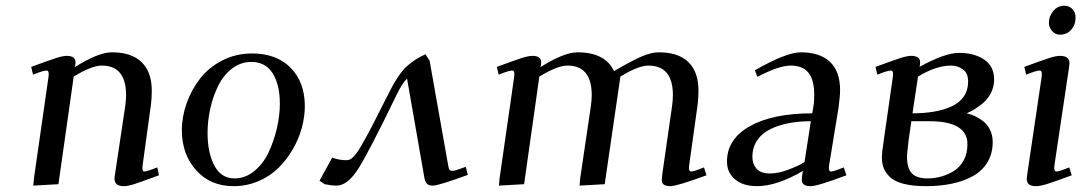

<svg xmlns="http://www.w3.org/2000/svg" viewBox="-20 -637 3740 664"><path d="M87.9 -405.8Q151.9 -429.2 174.6 -436.5Q197.3 -443.8 210.9 -443.8Q241.2 -443.8 241.2 -420.9Q241.2 -416 240.2 -411.1L238.8 -404.8Q319.8 -456.1 367.2 -456.1Q434.6 -456.1 469.7 -422.1Q504.9 -388.2 504.9 -323.2Q504.9 -298.8 502 -274.9L473.1 -64.9Q470.2 -43.9 479 -43.9Q488.3 -43.9 523.9 -58.1L529.8 -30.8Q466.3 -7.3 444.1 -0.2Q421.9 6.8 408.2 6.8Q376 6.8 376 -19Q376 -23.4 377.9 -35.2L413.1 -270Q416 -291.5 416 -308.1Q416 -410.2 332 -410.2Q296.9 -410.2 234.9 -372.1L182.1 0L95.2 4.9L97.2 -19L147.9 -372.1Q150.9 -393.1 141.1 -393.1Q129.9 -393.1 94.2 -378.9Z M608.9 -187Q608.9 -233.4 625.5 -280Q642.1 -326.7 671.9 -365.2Q701.7 -403.8 748.8 -428Q795.9 -452.1 852.1 -452.1Q936.5 -452.1 985.4 -402.3Q1034.2 -352.5 1034.2 -270Q1034.2 -233.4 1023.7 -194.8Q1013.2 -156.2 992.2 -120.1Q971.2 -84 942.4 -55.7Q913.6 -27.3 873.3 -10.3Q833 6.8 788.1 6.8Q707.5 6.8 658.2 -48.3Q608.9 -103.5 608.9 -187ZM697.8 -176.8Q697.8 -109.4 721.2 -64.7Q744.6 -20 791 -20Q828.1 -20 859.1 -45.2Q890.1 -70.3 908.7 -109.6Q927.2 -148.9 937.5 -193.1Q947.8 -237.3 947.8 -278.8Q947.8 -344.2 922.9 -383.5Q897.9 -422.9 849.1 -422.9Q812.5 -422.9 782.7 -400.1Q752.9 -377.4 734.9 -340.8Q716.8 -304.2 707.3 -261.7Q697.8 -219.2 697.8 -176.8Z M1085 -12.2 1128.9 -91.8Q1153.3 -83 1175.8 -83Q1183.6 -83 1189.2 -85Q1194.8 -86.9 1203.1 -95.5Q1211.4 -104 1219.2 -116.2Q1227.1 -128.4 1241.9 -155Q1256.8 -181.6 1272.9 -213.1Q1289.1 -244.6 1315.9 -297.9Q1329.6 -324.7 1336.2 -337.4Q1342.8 -350.1 1356.2 -370.6Q1369.6 -391.1 1381.3 -402.6Q1393.1 -414.1 1411.4 -427Q1429.7 -439.9 1451.7 -449.2L1465.8 -426.8L1529.8 -65.9Q1531.7 -52.7 1535.2 -49.3Q1538.6 -45.9 1544.9 -45.9Q1553.2 -45.9 1590.8 -60.1L1597.7 -32.2Q1497.1 4.9 1476.6 4.9Q1461.4 4.9 1455.3 -2.9Q1449.2 -10.7 1446.8 -26.9L1387.7 -365.2Q1370.6 -349.1 1350.6 -307.1Q1258.3 -116.2 1220.5 -55.7Q1182.6 4.9 1143.6 4.9Q1126 4.9 1102.5 0Z M1698.2 -405.8Q1762.2 -429.2 1784.9 -436.5Q1807.6 -443.8 1821.3 -443.8Q1851.6 -443.8 1851.6 -420.9Q1851.6 -416 1850.6 -411.1L1849.1 -404.8Q1930.2 -456.1 1977.5 -456.1Q2072.8 -456.1 2103.5 -391.1Q2166 -427.7 2199.5 -441.9Q2232.9 -456.1 2258.3 -456.1Q2325.7 -456.1 2360.6 -422.4Q2395.5 -388.7 2395.5 -323.2Q2395.5 -298.8 2392.6 -274.9L2363.3 -64.9Q2360.4 -43.9 2370.1 -43.9Q2379.9 -43.9 2414.6 -58.1L2423.3 -30.8Q2321.3 6.8 2298.3 6.8Q2268.6 6.8 2268.6 -14.2Q2268.6 -19.5 2270.5 -35.2L2304.2 -270Q2307.1 -291.5 2307.1 -308.1Q2307.1 -410.2 2222.2 -410.2Q2187.5 -410.2 2125.5 -372.1L2071.3 0L1984.4 4.9L1986.3 -19L2023.4 -270Q2026.4 -291.5 2026.4 -308.1Q2026.4 -410.2 1942.4 -410.2Q1907.2 -410.2 1845.2 -372.1L1792.5 0L1705.6 4.9L1707.5 -19L1758.3 -372.1Q1761.2 -393.1 1751.5 -393.1Q1740.2 -393.1 1704.6 -378.9Z M2494.1 -78.1Q2494.1 -156.2 2573.5 -200.7Q2652.8 -245.1 2789.1 -245.1L2793 -269Q2795.9 -283.7 2795.9 -309.1Q2795.9 -360.8 2775.9 -385.5Q2755.9 -410.2 2714.8 -410.2Q2673.3 -410.2 2599.1 -371.1L2590.8 -394Q2699.7 -456.1 2749 -456.1Q2815.4 -456.1 2850.3 -423.1Q2885.3 -390.1 2885.3 -325.2Q2885.3 -304.7 2879.9 -264.2L2847.2 -64.9Q2844.2 -43.9 2854 -43.9Q2863.3 -43.9 2897.9 -58.1L2907.2 -30.8Q2807.6 6.8 2783.2 6.8Q2752.9 6.8 2752.9 -15.1Q2752.9 -25.4 2754.9 -35.2L2756.8 -45.9Q2666.5 6.8 2598.1 6.8Q2549.8 6.8 2522 -16.8Q2494.1 -40.5 2494.1 -78.1ZM2582 -94.2Q2582 -70.3 2596.2 -53.7Q2610.4 -37.1 2643.1 -37.1Q2670.9 -37.1 2704.6 -49.6Q2738.3 -62 2762.2 -76.2L2784.2 -217.8Q2742.7 -217.8 2707.3 -210.9Q2671.9 -204.1 2643.3 -189.9Q2614.7 -175.8 2598.4 -151.4Q2582 -127 2582 -94.2Z M3007.8 -405.8Q3071.8 -429.2 3094.5 -436.5Q3117.2 -443.8 3130.9 -443.8Q3162.1 -443.8 3162.1 -421.9Q3162.1 -416 3161.1 -411.1L3160.2 -405.8Q3247.6 -454.1 3296.9 -454.1Q3349.6 -454.1 3383.8 -430.9Q3418 -407.7 3418 -361.8Q3418 -337.4 3407.2 -315.9Q3396.5 -294.4 3379.6 -280.5Q3362.8 -266.6 3348.9 -258.3Q3335 -250 3322.8 -245.1Q3336.9 -242.2 3350.8 -235.8Q3364.7 -229.5 3379.6 -218.3Q3394.5 -207 3403.8 -188.2Q3413.1 -169.4 3413.1 -146Q3413.1 -106.4 3395.3 -76.4Q3377.4 -46.4 3345.7 -28.6Q3314 -10.7 3272.9 -2Q3231.9 6.8 3182.1 6.8Q3136.7 6.8 3105.5 -1.2Q3074.2 -9.3 3058.3 -24.2Q3042.5 -39.1 3036.1 -55.7Q3029.8 -72.3 3029.8 -94.2Q3029.8 -107.9 3036.1 -149.9L3067.9 -372.1Q3070.8 -393.1 3061 -393.1Q3049.8 -393.1 3014.2 -378.9ZM3116.7 -95.2Q3116.7 -55.2 3133.5 -37.6Q3150.4 -20 3187 -20Q3212.9 -20 3236.6 -26.9Q3260.3 -33.7 3280.8 -47.1Q3301.3 -60.5 3313.5 -84Q3325.7 -107.4 3325.7 -138.2Q3325.7 -217.8 3193.8 -217.8H3131.8L3122.1 -150.9Q3116.7 -103.5 3116.7 -95.2ZM3135.7 -245.1Q3176.8 -245.1 3210.4 -251Q3244.1 -256.8 3271.2 -269.3Q3298.3 -281.7 3313.2 -303.5Q3328.1 -325.2 3328.1 -355Q3328.1 -384.3 3309.8 -397.2Q3291.5 -410.2 3270 -410.2Q3216.8 -410.2 3154.8 -372.1Z M3522.5 -405.8Q3586.4 -429.2 3609.1 -436.5Q3631.8 -443.8 3645.5 -443.8Q3678.7 -443.8 3678.7 -418Q3678.7 -413.6 3676.8 -401.9L3626.5 -64.9Q3623.5 -43.9 3633.8 -43.9Q3643.1 -43.9 3677.7 -58.1L3686.5 -30.8Q3626 -8.3 3601.1 -0.7Q3576.2 6.8 3562.5 6.8Q3530.8 6.8 3530.8 -18.1Q3530.8 -21.5 3532.7 -35.2L3582.5 -372.1Q3585.4 -393.1 3575.7 -393.1Q3564.5 -393.1 3528.8 -378.9ZM3607.4 -558.1Q3607.4 -581.5 3622.8 -599.4Q3638.2 -617.2 3660.6 -617.2Q3676.8 -617.2 3688.2 -606.2Q3699.7 -595.2 3699.7 -576.2Q3699.7 -551.3 3684.6 -534.2Q3669.4 -517.1 3645.5 -517.1Q3629.4 -517.1 3618.4 -529.8Q3607.4 -542.5 3607.4 -558.1Z"/></svg>

Font: Dehuti
Style: Bold-Italic
Weight: 700
Version: Version 1.2